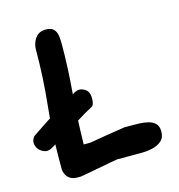

<svg xmlns="http://www.w3.org/2000/svg" viewBox="-123 -739 744 799"><g transform="rotate(-15 249.5 -339.5)"><path d="M42 -171Q23 -160 6 -167.5Q-11 -175 -19 -188Q-28 -204 -25 -218.5Q-22 -233 -12 -240Q35 -272 66.5 -292Q98 -312 126 -329Q154 -346 192 -369Q210 -380 227 -374Q244 -368 251 -356Q258 -344 257 -321.5Q256 -299 246 -293Q209 -274 162.5 -244Q116 -214 42 -171ZM113 -25Q68 -25 59 -71V-115Q59 -230 71.5 -347.5Q84 -465 84 -583Q84 -611 99.5 -632.5Q115 -654 144 -654Q168 -654 178.5 -643Q189 -632 191.5 -615.5Q194 -599 194 -582Q194 -479 185 -373.5Q176 -268 174 -151H203Q214 -153 235 -156.5Q256 -160 279.5 -164Q303 -168 324 -171Q345 -174 356 -176H386Q400 -176 419.5 -175.5Q439 -175 457.5 -170.5Q476 -166 488 -154.5Q500 -143 500 -120Q500 -93 483.5 -79Q467 -65 443.5 -60Q420 -55 400 -55H292Q281 -53 258.5 -49Q236 -45 210 -40Q184 -35 162 -31Q140 -27 129 -25Z"/></g></svg>

Font: Fuzzy Bubbles
Style: Bold
Weight: 700
Designer: Robert E. Leuschke
Foundry: Robert E. Leuschke
Version: Version 1.010; ttfautohint (v1.8.3)